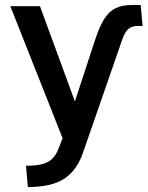

<svg xmlns="http://www.w3.org/2000/svg" viewBox="-20 -547 593 771"><path d="M91.8 204.1 84.5 118.7Q126.5 118.7 152.1 111.3Q177.7 104 192.6 87.6Q207.5 71.3 217.3 44.4L240.7 -16.6L236.3 20.5L21.5 -522H140.6L303.2 -78.6H260.7L361.3 -385.3Q378.9 -439.5 398.2 -470.2Q417.5 -501 443.8 -513.9Q470.2 -526.9 508.8 -526.9H544.9L552.7 -442.9H534.7Q509.3 -442.9 495.1 -430.4Q481 -418 470.7 -387.7L312.5 68.4Q287.6 138.7 236.8 171.4Q186 204.1 91.8 204.1Z"/></svg>

Font: Monda SemiBold
Style: Regular
Weight: 600
Designer: Vernon Adams
Foundry: Vernon Adams
Version: Version 2.200